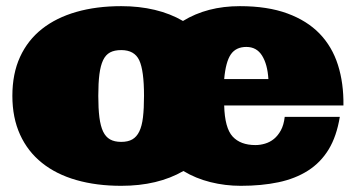

<svg xmlns="http://www.w3.org/2000/svg" viewBox="-20 -580 1152 621"><path d="M705.1 -238.8Q707 -166 732.4 -138.4Q757.8 -110.8 806.2 -110.8Q821.8 -110.8 837.4 -115.5Q853 -120.1 866 -130.6Q878.9 -141.1 888.4 -158.4Q897.9 -175.8 900.9 -202.1H1079.1Q1068.8 -139.2 1043 -96.7Q1017.1 -54.2 976.1 -28.1Q935.1 -2 880.6 9.5Q826.2 21 758.8 21Q708 21 660.4 9Q612.8 -2.9 573.2 -26.9Q490.2 21 372.1 21Q292 21 227.1 2.4Q162.1 -16.1 116 -53Q69.8 -89.8 44.9 -144.5Q20 -199.2 20 -270Q20 -341.8 44.9 -396Q69.8 -450.2 116 -486.6Q162.1 -522.9 227.1 -541.5Q292 -560.1 372.1 -560.1Q430.2 -560.1 480.5 -548.1Q530.8 -536.1 571.8 -512.2Q649.9 -560.1 755.9 -560.1Q845.2 -560.1 909.2 -536.6Q973.1 -513.2 1013.7 -471.2Q1054.2 -429.2 1073 -370.1Q1091.8 -311 1090.8 -238.8ZM297.9 -270Q297.9 -229 301.5 -200.4Q305.2 -171.9 313.5 -154.5Q321.8 -137.2 335.9 -129.2Q350.1 -121.1 372.1 -121.1Q394 -121.1 408 -129.2Q421.9 -137.2 430.4 -154.5Q439 -171.9 442.4 -200.4Q445.8 -229 445.8 -270Q445.8 -352.1 430.4 -385Q415 -418 372.1 -418Q350.1 -418 335.9 -410.4Q321.8 -402.8 313.5 -385.5Q305.2 -368.2 301.5 -339.6Q297.9 -311 297.9 -270ZM776.9 -428.2Q743.2 -428.2 726.6 -404.1Q710 -379.9 705.1 -324.2H848.1Q845.2 -372.1 827.6 -400.1Q810.1 -428.2 776.9 -428.2Z"/></svg>

Font: Ultra
Style: Regular
Weight: 400
Designer: Astigmatic (AOETI)
Foundry: Astigmatic (AOETI)
Version: Version 1.001